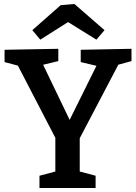

<svg xmlns="http://www.w3.org/2000/svg" viewBox="-20 -948 686 968"><path d="M179 0V-62L277 -88L259 -62V-275L270 -232L62 -633L86 -613L3 -635V-697L274 -702V-640L179 -617L189 -639L343 -319H319L475 -634L484 -612L387 -635V-697L643 -702V-640L559 -617L584 -636L372 -232L382 -275V-62L364 -88L462 -62V0ZM183 -748 143 -796 286 -922 355 -928 507 -796 466 -748 281 -863 363 -862Z"/></svg>

Font: Bitter Thin SemiBold
Style: Regular
Weight: 600
Version: Version 2.002